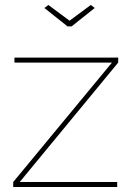

<svg xmlns="http://www.w3.org/2000/svg" viewBox="-20 -750 528 770"><path d="M174 -730 259 -667 344 -730 360 -718 267 -644H251L158 -718ZM33 -20 429 -499H38V-519H454V-499L59 -20H450V0H33Z"/></svg>

Font: Raleway-v4020 Thin
Style: Regular
Weight: 250
Designer: Matt McInerney, Pablo Impallari, Rodrigo Fuenzalida
Foundry: Matt McInerney, Pablo Impallari, Rodrigo Fuenzalida
Version: Version 4.020;PS 004.020;hotconv 1.0.88;makeotf.lib2.5.64775